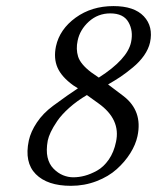

<svg xmlns="http://www.w3.org/2000/svg" viewBox="-20 -598 514 628"><path d="M340.8 -554.2Q300.3 -554.2 270.5 -527.3Q241.2 -500.5 233.9 -464.8Q228 -437.5 235.4 -413.1Q243.2 -388.2 277.8 -361.8L303.2 -344.2Q397 -404.3 408.7 -460Q416.5 -497.1 400.1 -525.6Q383.8 -554.2 340.8 -554.2ZM470.7 -459Q465.8 -437.5 451.2 -416.5Q436.5 -395.5 414.3 -377.2Q392.1 -358.9 374.3 -346.9Q356.4 -335 333.5 -321.8L383.3 -284.2Q447.3 -235.4 429.7 -152.8Q423.8 -125 406.2 -96.9Q388.7 -68.8 361.8 -44.7Q335 -20.5 295.7 -5.4Q256.3 9.8 211.9 9.8Q134.8 9.8 96.9 -28.6Q59.1 -66.9 74.2 -138.2Q80.6 -167.5 100.6 -197.3Q120.6 -227.5 153.8 -252Q204.1 -289.1 234.9 -309.1L219.7 -318.8Q181.6 -346.2 168.2 -376.7Q154.8 -407.2 163.1 -446.8Q175.3 -502.4 227.5 -540.3Q279.8 -578.1 351.1 -578.1Q418.9 -578.1 450.4 -544.7Q481.9 -511.2 470.7 -459ZM219.7 -18.1Q238.3 -18.1 257.3 -23.2Q276.4 -28.3 297.6 -40Q318.8 -51.8 335.7 -75.9Q352.5 -100.1 359.4 -133.8Q375.5 -207.5 302.2 -259.8L264.2 -287.1Q231.9 -268.1 206.5 -245.4Q181.2 -222.7 167.2 -202.1Q153.3 -181.6 146 -166Q138.7 -150.4 136.2 -138.2Q130.4 -106.4 135.5 -83.7Q140.6 -61 155 -46.4Q169.4 -31.7 186 -24.9Q202.6 -18.1 219.7 -18.1Z"/></svg>

Font: Linux Biolinum G
Style: Italic
Weight: 400
Italic angle: -12°
Designer: Philipp H. Poll
Foundry: Philipp H. Poll
Version: Version 0.5.1